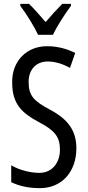

<svg xmlns="http://www.w3.org/2000/svg" viewBox="-20 -963 453 993"><path d="M177 -783H254C275 -829 317 -892 347 -933V-943H302C268 -908 250 -889 216 -849C186 -883 155 -920 130 -943H85V-933C120 -886 156 -827 177 -783ZM375 -196C375 -288 331 -347 238 -396C155 -441 128 -467 128 -540C128 -601 165 -645 227 -645C263 -645 302 -634 342 -612L369 -689C332 -708 281 -724 225 -724C118 -725 41 -647 43 -536C43 -423 95 -378 180 -332C262 -289 290 -257 290 -188C290 -123 251 -69 184 -69C139 -69 83 -82 38 -108V-21C80 0 129 10 187 10C300 10 375 -75 375 -196Z"/></svg>

Font: Noto Sans Arabic UI XCn
Style: Regular
Weight: 400
Width: 2
Designer: Monotype Design Team, Nadine Chahine and Nizar Qandah
Foundry: Monotype Imaging Inc.
Version: Version 2.010